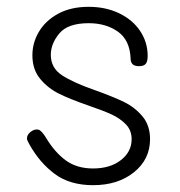

<svg xmlns="http://www.w3.org/2000/svg" viewBox="-20 -539 527 563"><path d="M66 -116Q59 -128 59 -133Q59 -144 70 -152.5Q81 -161 92 -159Q97 -158 103 -151.5Q109 -145 115 -135Q140 -93 172.5 -69Q205 -45 253 -45Q303 -45 334.5 -69.5Q366 -94 366 -131Q366 -157 349 -174.5Q332 -192 307 -203.5Q282 -215 238 -230Q186 -248 153.5 -264Q121 -280 98 -307.5Q75 -335 75 -377Q75 -414 94.5 -446.5Q114 -479 151 -499Q188 -519 240 -519Q290 -519 329.5 -500Q369 -481 391 -448Q413 -415 413 -375Q413 -359 407.5 -352Q402 -345 388 -345Q374 -345 368.5 -351Q363 -357 363 -367Q361 -421 326 -446Q291 -471 240 -471Q179 -471 154 -441Q129 -411 129 -378Q129 -340 161.5 -318.5Q194 -297 260 -274Q313 -255 344.5 -239.5Q376 -224 398 -197.5Q420 -171 420 -131Q420 -72 373 -34Q326 4 253 4Q185 4 140.5 -29Q96 -62 66 -116Z"/></svg>

Font: Mali Light
Style: Regular
Weight: 300
Designer: Kitiyaporn Chalermlarp | Katatrad Aksorn Co.,Ltd.
Foundry: Cadson Demak Co.,Ltd.
Version: Version 1.000; ttfautohint (v1.6)